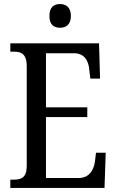

<svg xmlns="http://www.w3.org/2000/svg" viewBox="-20 -928 576 948"><path d="M277 -791C305 -791 330 -806 330 -849C330 -893 305 -908 277 -908C246 -908 224 -893 224 -849C224 -806 246 -791 277 -791ZM31 0H496L502 -174H454L449 -132C443 -88 421 -49 367 -49H207V-350H411V-398H207V-665H346C398 -665 418 -626 421 -582L426 -540H474L469 -714H31V-673H47C83 -673 112 -664 112 -601V-108C112 -51 85 -41 47 -41H31Z"/></svg>

Font: Noto Serif Ethiopic Cn
Style: Regular
Weight: 400
Width: 3
Designer: Monotype Design Team
Foundry: Monotype Imaging Inc.
Version: Version 2.102